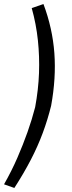

<svg xmlns="http://www.w3.org/2000/svg" viewBox="-52 -738 356 950"><path d="M19 192 -32 174Q6 107 34 42.5Q62 -22 84 -84Q106 -146 122 -208Q138 -295 141 -376.5Q144 -458 135.5 -538.5Q127 -619 105 -698L163 -718Q208 -598 217 -475Q226 -352 201 -215Q184 -146 159.5 -80Q135 -14 100.5 52.5Q66 119 19 192Z"/></svg>

Font: Nunito Sans 10pt Condensed
Style: Italic
Weight: 400
Width: 3
Italic angle: -9°
Designer: Vernon Adams
Foundry: Vernon Adams
Version: Version 3.101;gftools[0.9.27]